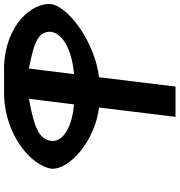

<svg xmlns="http://www.w3.org/2000/svg" viewBox="10 -876 867 926"><g transform="rotate(-90 443.0 -413.5)"><path d="M548 -490 575 -707C711 -681 755 -659 752 -601C744 -536 644 -496 548 -490ZM488 0 533 -369C694 -387 873 -512 886 -601C893 -695 783 -819 588 -827H444C247 -819 109 -695 92 -601C83 -512 229 -387 387 -369L342 0ZM402 -490C308 -496 218 -536 226 -601C237 -659 287 -681 429 -707Z"/></g></svg>

Font: Ny Stormning
Style: Kr
Weight: 400
Designer: Robert Jablonski, Mew Too
Foundry: Cannot Into Space Fonts
Version: Version 0.90